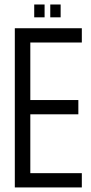

<svg xmlns="http://www.w3.org/2000/svg" viewBox="-20 -821 397 841"><path d="M338.4 0H44.9V-697.3H338.4V-634.8H112.8V-382.8H323.2V-320.3H112.8V-62.5H338.4ZM245.6 -745.1H200.2V-801.3H245.6ZM175.3 -745.1H129.9V-801.3H175.3Z"/></svg>

Font: Agdasima
Style: Regular
Weight: 400
Width: 3
Designer: The DocRepair Project, Patric King
Foundry: Google
Version: Version 2.002